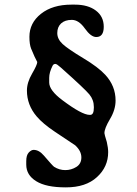

<svg xmlns="http://www.w3.org/2000/svg" viewBox="-20 -684 587 825"><path d="M191.4 -349.6V-329.6Q191.4 -295.9 247.6 -253.9Q332 -190.4 365.2 -190.4H367.7Q383.3 -190.4 383.3 -221.2V-224.1Q383.3 -254.9 364 -278.3Q344.7 -301.8 242.2 -393.1Q224.1 -409.2 218.8 -409.2H217.3Q209.5 -409.2 205.6 -400.9Q191.4 -372.6 191.4 -349.6ZM444.8 -30.3Q444.8 33.2 396.5 77.1Q348.6 121.1 263.7 121.1Q262.7 121.1 261.7 121.1Q178.2 121.1 135.7 94.7Q92.8 68.4 92.8 23.4V8.3Q92.8 -17.1 103.5 -28.6Q114.3 -40 124.5 -40Q147.5 -40 168 -16.1Q207 29.3 212.4 32.7Q234.9 46.9 260.5 46.9Q286.1 46.9 307.9 33.4Q329.6 20 329.6 -7.6Q329.6 -35.2 303.2 -59.6L216.8 -117.2Q164.6 -151.9 137.7 -183.6Q95.7 -232.9 95.7 -294.9Q95.7 -329.6 117.9 -367.7Q140.1 -405.8 140.1 -417.5L128.4 -440.9Q120.6 -457.5 113.5 -475.6Q106.4 -493.7 106.4 -525.9Q106.4 -585.4 156.2 -624.8Q206.1 -664.1 286.6 -664.1H302.2Q357.9 -664.1 391.8 -638.7Q425.8 -613.3 425.8 -569.1Q425.8 -524.9 393.6 -524.9Q370.6 -524.9 344.5 -561.8Q318.4 -598.6 288.6 -598.6Q258.8 -598.6 242.4 -583.3Q226.1 -567.9 226.1 -542Q226.1 -516.1 249 -494.9Q272 -473.6 337.4 -434.3Q402.8 -395 432.6 -362.3Q476.6 -314.5 476.6 -252Q476.6 -212.4 452.6 -172.4Q428.7 -132.3 428.7 -111.8L431.2 -100.1L439 -73.7Q444.8 -48.3 444.8 -30.3Z"/></svg>

Font: Averia Serif Libre RX
Style: Bold
Weight: 700
Version: Version 1.002